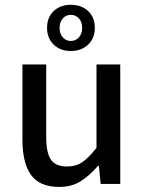

<svg xmlns="http://www.w3.org/2000/svg" viewBox="-20 -752 589 785"><path d="M221.7 12.2Q141.6 12.2 106.7 -37.1Q71.8 -86.4 71.8 -179.2V-488.3H168.9V-191.9Q168.9 -127.4 188 -99.4Q207 -71.3 253.9 -71.3Q291.5 -71.3 317.1 -89.4Q342.8 -107.4 374.5 -147.5V-488.3H471.7V0H391.6L384.3 -74.2H380.9Q347.7 -35.6 311 -11.7Q274.4 12.2 221.7 12.2ZM269.5 -543.5Q226.6 -543.5 199.5 -569.6Q172.4 -595.7 172.4 -638.2Q172.4 -681.2 199.5 -706.8Q226.6 -732.4 269.5 -732.4Q313 -732.4 340.3 -706.8Q367.7 -681.2 367.7 -638.2Q367.7 -595.7 340.3 -569.6Q313 -543.5 269.5 -543.5ZM269.5 -584.5Q289.1 -584.5 302.5 -599.1Q315.9 -613.8 315.9 -638.2Q315.9 -662.1 302.5 -676.8Q289.1 -691.4 269.5 -691.4Q250 -691.4 236.8 -676.8Q223.6 -662.1 223.6 -638.2Q223.6 -613.8 236.8 -599.1Q250 -584.5 269.5 -584.5Z"/></svg>

Font: Varta Light SemiBold
Style: Regular
Weight: 600
Version: Version 1.004